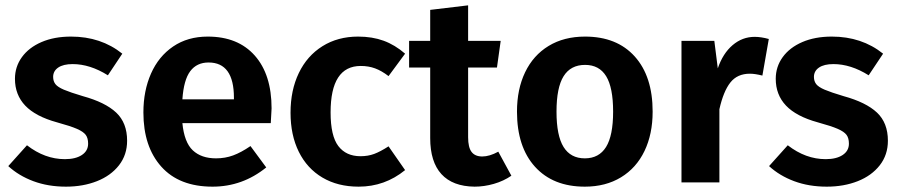

<svg xmlns="http://www.w3.org/2000/svg" viewBox="-20 -683 3368 719"><path d="M438 -482 384 -401Q317 -443 252 -443Q217 -443 198 -430Q179 -417 179 -395Q179 -379 187.5 -368Q196 -357 219.5 -347Q243 -337 290 -323Q374 -300 415 -261.5Q456 -223 456 -156Q456 -103 425.5 -64Q395 -25 343 -4.5Q291 16 227 16Q160 16 105 -4.5Q50 -25 11 -61L81 -139Q148 -87 223 -87Q263 -87 286.5 -102.5Q310 -118 310 -145Q310 -166 301 -178Q292 -190 268 -200.5Q244 -211 193 -225Q113 -247 74.5 -287.5Q36 -328 36 -388Q36 -433 62 -469Q88 -505 135.5 -525.5Q183 -546 246 -546Q358 -546 438 -482Z M994 -222H663Q670 -150 702 -120Q734 -90 789 -90Q823 -90 853 -101Q883 -112 918 -136L977 -56Q888 16 776 16Q651 16 584 -59Q517 -134 517 -262Q517 -343 545.5 -407.5Q574 -472 628.5 -509Q683 -546 758 -546Q871 -546 934 -475Q997 -404 997 -277Q997 -267 994 -222ZM856 -317Q856 -449 761 -449Q717 -449 692.5 -416.5Q668 -384 663 -311H856Z M1497 -482 1435 -398Q1409 -418 1384.5 -427Q1360 -436 1331 -436Q1218 -436 1218 -262Q1218 -174 1247 -136Q1276 -98 1330 -98Q1358 -98 1381 -106.5Q1404 -115 1435 -135L1497 -46Q1421 16 1323 16Q1245 16 1187.5 -18Q1130 -52 1099 -114.5Q1068 -177 1068 -261Q1068 -345 1099 -409.5Q1130 -474 1187.5 -510Q1245 -546 1321 -546Q1374 -546 1416.5 -530.5Q1459 -515 1497 -482Z M1895 -25Q1866 -5 1829.5 5.5Q1793 16 1757 16Q1675 15 1633 -31Q1591 -77 1591 -166V-430H1512V-530H1591V-646L1733 -663V-530H1855L1841 -430H1733V-169Q1733 -131 1746 -114Q1759 -97 1786 -97Q1813 -97 1846 -115Z M2424 -265Q2424 -181 2393.5 -117.5Q2363 -54 2305.5 -19Q2248 16 2170 16Q2051 16 1983.5 -58.5Q1916 -133 1916 -265Q1916 -349 1946.5 -412.5Q1977 -476 2034.5 -511Q2092 -546 2171 -546Q2290 -546 2357 -471.5Q2424 -397 2424 -265ZM2064 -265Q2064 -175 2090.5 -132.5Q2117 -90 2170 -90Q2223 -90 2249.5 -132.5Q2276 -175 2276 -265Q2276 -355 2250 -397.5Q2224 -440 2171 -440Q2117 -440 2090.5 -397.5Q2064 -355 2064 -265Z M2859 -537 2835 -400Q2807 -407 2788 -407Q2741 -407 2715 -374Q2689 -341 2674 -274V0H2532V-530H2655L2668 -427Q2687 -483 2723.5 -514Q2760 -545 2806 -545Q2830 -545 2859 -537Z M3287 -482 3233 -401Q3166 -443 3101 -443Q3066 -443 3047 -430Q3028 -417 3028 -395Q3028 -379 3036.5 -368Q3045 -357 3068.5 -347Q3092 -337 3139 -323Q3223 -300 3264 -261.5Q3305 -223 3305 -156Q3305 -103 3274.5 -64Q3244 -25 3192 -4.5Q3140 16 3076 16Q3009 16 2954 -4.5Q2899 -25 2860 -61L2930 -139Q2997 -87 3072 -87Q3112 -87 3135.5 -102.5Q3159 -118 3159 -145Q3159 -166 3150 -178Q3141 -190 3117 -200.5Q3093 -211 3042 -225Q2962 -247 2923.5 -287.5Q2885 -328 2885 -388Q2885 -433 2911 -469Q2937 -505 2984.5 -525.5Q3032 -546 3095 -546Q3207 -546 3287 -482Z"/></svg>

Font: Wolseley Sans SemiBold
Style: Regular
Weight: 600
Designer: Carrois Corporate & Edenspiekermann AG
Foundry: Carrois Corporate GbR & Edenspiekermann AG
Version: Version 4.202